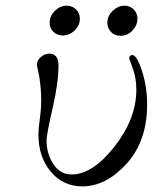

<svg xmlns="http://www.w3.org/2000/svg" viewBox="-20 -645 540 676"><path d="M109.9 -416Q109.9 -433.1 124 -444.6Q138.2 -456.1 152.8 -456.1Q186 -456.1 186 -415Q186 -354 165 -262.9Q144 -171.9 144 -150.9Q144 -103 168 -66.9Q191.9 -30.8 231.9 -30.8Q306.2 -30.8 383.1 -128.9Q460 -227.1 460 -329.1Q460 -370.1 447.5 -404.1Q435.1 -438 435.1 -439Q435.1 -451.2 445.8 -451.2Q461.9 -451.2 480 -395Q498 -338.9 498 -277.8Q498 -147.9 425.5 -68.4Q353 11.2 270 11.2Q202.1 11.2 158.7 -40.8Q115.2 -92.8 115.2 -171.9Q115.2 -190.9 120.1 -226.1Q125 -261.2 125 -293Q125 -334 118.2 -375ZM154.8 -564.9Q154.8 -588.9 173.3 -606.9Q191.9 -625 214.8 -625Q233.9 -625 247.6 -612.1Q261.2 -599.1 261.2 -579.1Q261.2 -555.2 242.7 -537.6Q224.1 -520 201.2 -520Q182.1 -520 168.5 -532.5Q154.8 -544.9 154.8 -564.9ZM357.9 -564.9Q357.9 -588.9 377 -606.9Q396 -625 418 -625Q437 -625 450.4 -612.1Q463.9 -599.1 463.9 -579.1Q463.9 -556.2 446.5 -537.6Q429.2 -519 404.8 -519Q383.8 -519 370.8 -532.5Q357.9 -545.9 357.9 -564.9Z"/></svg>

Font: CMU Serif Extra
Style: RomanSlanted
Weight: 500
Italic angle: -9.46001°
Version: Version 0.7.0